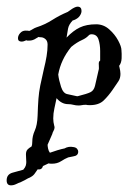

<svg xmlns="http://www.w3.org/2000/svg" viewBox="-34 -346 411 577"><path d="M27 202Q23 203 15 207Q7 211 -1 211Q-14 211 -14 196Q-14 178 3.5 173Q21 168 36 164Q42 157 43.5 151.5Q45 146 45 141Q45 136 44.5 130.5Q44 125 44 118Q44 108 49 103Q54 98 58 96L61 94Q63 89 63 80Q63 63 70.5 46.5Q78 30 79 2Q80 -29 81.5 -49Q83 -69 87 -89Q91 -109 98 -139Q103 -159 106 -177Q109 -195 109 -212Q109 -223 102.5 -228.5Q96 -234 89 -234Q84 -234 82 -235L75 -231Q65 -224 54 -224H48L45 -225Q37 -221 31 -221Q20 -221 20 -231Q20 -239 26.5 -246.5Q33 -254 43 -254Q51 -254 54 -253Q59 -255 64.5 -258.5Q70 -262 76 -264Q101 -272 123 -286Q145 -300 169 -310Q174 -313 178.5 -316.5Q183 -320 189 -323Q195 -326 199 -326Q211 -326 211 -313Q211 -306 205.5 -298Q200 -290 187 -285H185Q173 -273 170.5 -260Q168 -247 166 -233Q186 -254 206 -263.5Q226 -273 255 -273Q277 -273 294 -258Q311 -243 321 -224.5Q331 -206 331 -195Q332 -185 331.5 -171Q331 -157 324 -148L325 -144Q328 -132 328 -124Q328 -111 322 -102Q316 -93 305 -77Q292 -58 277.5 -44Q263 -30 236 -30Q228 -30 225 -31H222Q217 -31 212 -30Q207 -29 202 -29Q194 -29 186.5 -31Q179 -33 171 -33Q151 -33 136 -51Q133 -36 129.5 -20.5Q126 -5 126 10Q126 21 129 32Q129 33 129.5 34Q130 35 130 36Q130 42 127 47Q124 52 123 57L109 89Q109 93 110.5 100.5Q112 108 116 113Q127 109 138.5 105.5Q150 102 160 100Q172 93 187 96Q194 97 197.5 101Q201 105 201 110Q201 122 186 124L171 127Q161 131 149.5 138.5Q138 146 122 146Q115 146 112 145Q108 147 103.5 149Q99 151 95 153Q92 165 79 163L75 169Q69 179 62.5 183.5Q56 188 50 190Q42 195 27 202ZM200 -57Q228 -64 238 -69Q248 -74 251.5 -88Q255 -102 262 -134Q264 -139 263 -150Q262 -161 266 -163L267 -164Q267 -174 267 -193Q267 -212 262 -227.5Q257 -243 241 -243Q237 -243 234 -241L231 -238Q224 -231 213 -226Q197 -219 180 -205Q149 -167 141 -122Q143 -105 149.5 -85Q156 -65 169 -63Q171 -63 185 -59.5Q199 -56 200 -57Z"/></svg>

Font: RU Serius
Style: Regular
Weight: 400
Designer: Robert E. Leuschke
Foundry: Robert E. Leuschke
Version: Version 1.011; ttfautohint (v1.8.3)